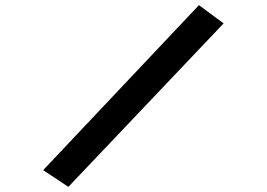

<svg xmlns="http://www.w3.org/2000/svg" viewBox="-20 -685 1040 747"><path d="M246 42 148 -23 754 -665 850 -594Z"/></svg>

Font: Inconsolata UltraExpanded SemiBold
Style: Regular
Weight: 600
Width: 9
Monospace: yes
Designer: Raph Levien, Cyreal, Brenton Simpson
Foundry: Raph Levien, Cyreal, Google
Version: Version 3.001; ttfautohint (v1.8.2.53-6de2)